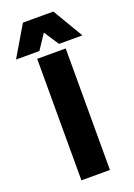

<svg xmlns="http://www.w3.org/2000/svg" viewBox="-236 -948 704 1010"><g transform="rotate(-20 116.0 -442.5)"><path d="M36.1 0V-680.2H195.8V0ZM-69.8 -714.8 30.8 -884.8H201.2L301.8 -714.8H170.9L116.2 -797.9L61 -714.8Z"/></g></svg>

Font: TASA Orbiter Display Black
Style: Regular
Weight: 900
Designer: Weizhong Zhang
Version: Version 1.000;Glyphs 3.1.2 (3151)